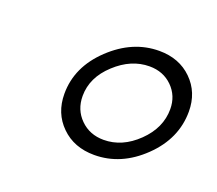

<svg xmlns="http://www.w3.org/2000/svg" viewBox="-59 -854 462 409"><g transform="rotate(20 172.0 -649.0)"><path d="M186 -521Q246.6 -521 295.4 -568.1Q344.2 -615.2 344.2 -676.8Q344.2 -720.2 315.4 -748.5Q286.6 -776.9 241.2 -776.9Q181.2 -776.9 131.6 -730Q82 -683.1 82 -622.1Q82 -578.1 111.1 -549.6Q140.1 -521 186 -521ZM232.9 -738.8Q264.2 -738.8 284.7 -718.5Q305.2 -698.2 305.2 -668Q305.2 -625.5 270.5 -591.8Q235.8 -558.1 193.8 -558.1Q162.1 -558.1 141.1 -578.9Q120.1 -599.6 120.1 -630.9Q120.1 -672.9 155.8 -705.8Q191.4 -738.8 232.9 -738.8Z"/></g></svg>

Font: Comic Neue Angular Light Italic
Style: Regular
Weight: 300
Italic angle: -12°
Designer: Craig Rozynski
Foundry: Craig Rozynski
Version: Version 2.003